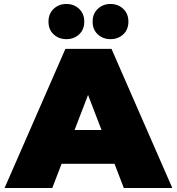

<svg xmlns="http://www.w3.org/2000/svg" viewBox="-20 -946 890 966"><path d="M3 0 309 -700H541L847 0H603L377 -588H469L243 0ZM185 -122 245 -292H567L627 -122ZM536 -749Q498 -749 472 -773Q446 -797 446 -837Q446 -877 472 -901.5Q498 -926 536 -926Q574 -926 600 -901.5Q626 -877 626 -837Q626 -797 600 -773Q574 -749 536 -749ZM314 -749Q276 -749 250 -773Q224 -797 224 -837Q224 -877 250 -901.5Q276 -926 314 -926Q352 -926 378 -901.5Q404 -877 404 -837Q404 -797 378 -773Q352 -749 314 -749Z"/></svg>

Font: MOST Montserrat Black
Style: Regular
Weight: 900
Designer: Julieta Ulanovsky
Foundry: Julieta Ulanovsky
Version: Version 8.000;March 11, 2024;FontCreator 15.0.0.2926 64-bit